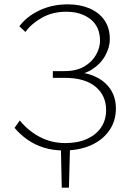

<svg xmlns="http://www.w3.org/2000/svg" viewBox="-20 -685 606 883"><path d="M264 178 260 -10H302L297 178ZM273 7Q224 7 182 -6Q140 -19 106 -43Q72 -67 47 -97L71 -131Q109 -84 162.5 -55.5Q216 -27 281 -27Q338 -27 380 -46Q422 -65 445 -99Q468 -133 468 -179Q468 -246 419 -286.5Q370 -327 277 -327H223V-358H277Q332 -358 368 -379.5Q404 -401 422 -433.5Q440 -466 440 -497Q440 -562 396.5 -596.5Q353 -631 285 -631Q221 -631 172 -603Q123 -575 97 -538L69 -564Q101 -608 160 -636.5Q219 -665 292 -665Q348 -665 391.5 -646.5Q435 -628 460 -592.5Q485 -557 485 -505Q485 -466 463 -427.5Q441 -389 400.5 -364Q360 -339 302 -339V-355Q367 -355 414 -334.5Q461 -314 487 -276Q513 -238 513 -186Q513 -128 482 -84Q451 -40 397 -16.5Q343 7 273 7Z"/></svg>

Font: Ysabeau Infant ExtraLight
Style: Regular
Weight: 250
Designer: Christian Thalmann (Catharsis Fonts)
Version: Version 2.001;gftools[0.9.30]; featfreeze: ss01,ss02,lnum